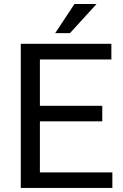

<svg xmlns="http://www.w3.org/2000/svg" viewBox="-20 -927 608 947"><path d="M534.2 -76.7V0H82.5V-710.9H529.3V-633.8H176.8V-405.3H484.4V-328.6H176.8V-76.7ZM252.4 -763.7 347.2 -907.2H456.1L325.2 -763.7Z"/></svg>

Font: Vazirmatn RD
Style: Regular
Weight: 400
Designer: Saber Rastikerdar
Foundry: Saber Rastikerdar
Version: Version 32.102